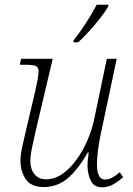

<svg xmlns="http://www.w3.org/2000/svg" viewBox="-20 -786 564 816"><path d="M413 10Q380 10 366 -18Q352 -46 352 -83Q352 -92 353 -104Q354 -116 357 -138H353Q312 -66 268 -28.5Q224 9 166 9Q112 9 89.5 -24.5Q67 -58 67 -102Q67 -127 74.5 -162Q82 -197 89 -226L130 -400Q135 -422 139.5 -446.5Q144 -471 144 -481Q144 -501 131 -506Q118 -511 83 -511H64L70 -536H204L132 -231Q125 -200 117 -162.5Q109 -125 109 -103Q109 -67 126.5 -45.5Q144 -24 176 -24Q213 -24 246 -47.5Q279 -71 306 -108.5Q333 -146 351.5 -189.5Q370 -233 379 -273L434 -536H476L409 -220Q400 -178 396 -144.5Q392 -111 392 -87Q392 -58 400 -40.5Q408 -23 427 -23Q442 -23 457.5 -31.5Q473 -40 489 -54L503 -33Q487 -18 464 -4Q441 10 413 10ZM292 -606 293 -615Q318 -646 344 -686Q370 -726 391 -766H441L440 -758Q427 -736 405.5 -708.5Q384 -681 359.5 -654Q335 -627 312 -606Z"/></svg>

Font: Noto Serif ExtraLight
Style: Italic
Weight: 200
Italic angle: -12°
Designer: Monotype Design Team
Foundry: Monotype Imaging Inc.
Version: Version 2.014; ttfautohint (v1.8.4.7-5d5b)